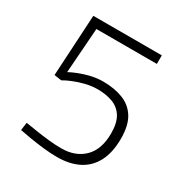

<svg xmlns="http://www.w3.org/2000/svg" viewBox="-157 -783 874 913"><g transform="rotate(30 280.0 -326.0)"><path d="M281 8Q245 8 205 3.5Q165 -1 129 -7Q93 -13 69 -18L75 -61Q100 -57 134.5 -51.5Q169 -46 207 -42Q245 -38 278 -38Q355 -38 401.5 -84Q448 -130 448 -218Q448 -276 427.5 -308.5Q407 -341 371 -354.5Q335 -368 288 -368Q256 -368 223.5 -360Q191 -352 162.5 -340.5Q134 -329 116 -318L76 -324L95 -660H471V-613H139L121 -366Q139 -376 167 -387Q195 -398 227.5 -405.5Q260 -413 292 -413Q355 -413 402 -394.5Q449 -376 475 -334Q501 -292 501 -220Q501 -144 474.5 -93Q448 -42 398.5 -17Q349 8 281 8Z"/></g></svg>

Font: Cairo Play Light
Style: Regular
Weight: 300
Version: Version 3.119